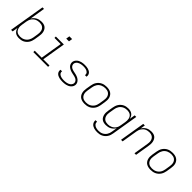

<svg xmlns="http://www.w3.org/2000/svg" viewBox="248 -2108 3704 3704"><g transform="rotate(45 2100.0 -256.0)"><path d="M261 8Q231 8 203 1Q175 -6 154 -22.5Q133 -39 119.5 -63.5Q106 -88 101 -115L82 0H39L161 -735H203L152 -421Q166 -447 188 -468Q210 -489 236 -503Q262 -517 290 -522.5Q318 -528 346 -528Q375 -528 402.5 -521.5Q430 -515 451.5 -499Q473 -483 486.5 -459Q500 -435 506 -408Q512 -381 511 -352Q510 -323 505 -294L489 -194Q484 -168 475.5 -141.5Q467 -115 451.5 -91Q436 -67 414.5 -47Q393 -27 367.5 -14.5Q342 -2 314.5 3Q287 8 261 8ZM253 -30Q276 -30 299 -34.5Q322 -39 343.5 -49.5Q365 -60 383.5 -76.5Q402 -93 415 -113.5Q428 -134 435.5 -156Q443 -178 447 -201L463 -301Q467 -325 467.5 -348.5Q468 -372 463 -394.5Q458 -417 445.5 -436Q433 -455 415 -467.5Q397 -480 374 -485Q351 -490 327 -490Q305 -490 282 -485.5Q259 -481 238 -471Q217 -461 198.5 -445Q180 -429 167 -409Q154 -389 146.5 -367Q139 -345 135 -323L119 -223Q115 -199 114 -175Q113 -151 118.5 -128.5Q124 -106 135.5 -86.5Q147 -67 165 -54Q183 -41 206 -35.5Q229 -30 253 -30Z M646 0V-38H837L910 -482H741V-520H959L880 -38H1049V0ZM911 -633 923 -707H998L986 -633Z M1448 8Q1425 8 1402 6Q1379 4 1357.5 -1.5Q1336 -7 1316 -17Q1296 -27 1281.5 -42.5Q1267 -58 1260 -79.5Q1253 -101 1257 -125Q1258 -126 1258 -127.5Q1258 -129 1258 -130H1301Q1301 -129 1300.5 -128Q1300 -127 1300 -126Q1297 -109 1303 -93Q1309 -77 1320.5 -66Q1332 -55 1347.5 -48Q1363 -41 1379.5 -37Q1396 -33 1413.5 -31.5Q1431 -30 1448 -30Q1466 -30 1483.5 -31.5Q1501 -33 1518.5 -36.5Q1536 -40 1553.5 -46.5Q1571 -53 1586 -64Q1601 -75 1612 -91Q1623 -107 1626 -124Q1630 -145 1622.5 -163.5Q1615 -182 1601.5 -195Q1588 -208 1570 -216Q1552 -224 1532.5 -229Q1513 -234 1493.5 -237.5Q1474 -241 1454.5 -246Q1435 -251 1417 -257.5Q1399 -264 1382 -274Q1365 -284 1351 -297Q1337 -310 1327.5 -326.5Q1318 -343 1314 -362.5Q1310 -382 1313 -403Q1317 -424 1329 -444Q1341 -464 1358.5 -479Q1376 -494 1397 -503.5Q1418 -513 1439.5 -518.5Q1461 -524 1482.5 -526Q1504 -528 1525 -528Q1548 -528 1570.5 -526Q1593 -524 1614 -518Q1635 -512 1654 -502Q1673 -492 1686.5 -476.5Q1700 -461 1706 -439.5Q1712 -418 1708 -396Q1708 -394 1707.5 -392.5Q1707 -391 1707 -390H1665Q1665 -391 1665 -392Q1665 -393 1665 -394Q1668 -411 1663 -426.5Q1658 -442 1647 -453.5Q1636 -465 1621.5 -472Q1607 -479 1591.5 -483Q1576 -487 1559 -488.5Q1542 -490 1525 -490Q1508 -490 1491.5 -488.5Q1475 -487 1458 -483Q1441 -479 1424 -472.5Q1407 -466 1392.5 -455Q1378 -444 1368 -428.5Q1358 -413 1355 -397Q1352 -376 1359 -357.5Q1366 -339 1380 -325.5Q1394 -312 1411.5 -304Q1429 -296 1448.5 -291Q1468 -286 1487.5 -282.5Q1507 -279 1526.5 -274Q1546 -269 1564 -262.5Q1582 -256 1599 -246Q1616 -236 1630 -223Q1644 -210 1653.5 -194Q1663 -178 1667.5 -158Q1672 -138 1668 -118Q1665 -96 1652 -75.5Q1639 -55 1620.5 -40Q1602 -25 1580.5 -15.5Q1559 -6 1537 -1Q1515 4 1492.5 6Q1470 8 1448 8Z M2050 8Q2050 8 2050 8Q2050 8 2050 8H2049Q2019 8 1990 2Q1961 -4 1936.5 -18.5Q1912 -33 1895.5 -56Q1879 -79 1871 -107Q1863 -135 1863 -165Q1863 -195 1868 -226L1885 -326Q1889 -353 1898.5 -380Q1908 -407 1924.5 -431.5Q1941 -456 1964 -475.5Q1987 -495 2013.5 -507Q2040 -519 2068 -523.5Q2096 -528 2124 -528Q2124 -528 2124 -528Q2124 -528 2124 -528Q2154 -528 2183.5 -522Q2213 -516 2237 -501.5Q2261 -487 2278 -464Q2295 -441 2303 -413Q2311 -385 2310.5 -355Q2310 -325 2305 -294L2289 -194Q2284 -167 2274.5 -140Q2265 -113 2248.5 -88.5Q2232 -64 2209 -44.5Q2186 -25 2159.5 -13Q2133 -1 2105 3.5Q2077 8 2050 8ZM2050 -30Q2073 -30 2096.5 -34.5Q2120 -39 2141.5 -49Q2163 -59 2182 -75.5Q2201 -92 2214.5 -112.5Q2228 -133 2235.5 -155.5Q2243 -178 2247 -201L2263 -301Q2267 -325 2267.5 -349Q2268 -373 2262.5 -395.5Q2257 -418 2244 -436.5Q2231 -455 2212.5 -467.5Q2194 -480 2170.5 -485Q2147 -490 2123 -490Q2100 -490 2077 -485.5Q2054 -481 2032 -471Q2010 -461 1991 -444.5Q1972 -428 1959 -407.5Q1946 -387 1938 -364.5Q1930 -342 1927 -319L1910 -219Q1906 -195 1905.5 -171Q1905 -147 1911 -124.5Q1917 -102 1929.5 -83.5Q1942 -65 1961 -52.5Q1980 -40 2003 -35Q2026 -30 2050 -30Z M2611 223Q2587 223 2564 220.5Q2541 218 2519.5 211.5Q2498 205 2479 193.5Q2460 182 2446.5 165Q2433 148 2427 126Q2421 104 2424 80H2466Q2464 98 2469 114.5Q2474 131 2485 143.5Q2496 156 2510.5 164Q2525 172 2541.5 176.5Q2558 181 2575.5 183Q2593 185 2611 185Q2633 185 2656 180.5Q2679 176 2700.5 165.5Q2722 155 2740.5 138.5Q2759 122 2772 101.5Q2785 81 2792.5 59Q2800 37 2803 14L2822 -99Q2807 -73 2785.5 -52Q2764 -31 2738 -17Q2712 -3 2683.5 2.5Q2655 8 2628 8Q2599 8 2571 1.5Q2543 -5 2521.5 -21Q2500 -37 2486.5 -61Q2473 -85 2467 -112Q2461 -139 2462 -168Q2463 -197 2468 -226L2485 -326Q2489 -352 2498 -378.5Q2507 -405 2522 -429Q2537 -453 2559 -473Q2581 -493 2606.5 -505.5Q2632 -518 2659 -523Q2686 -528 2713 -528Q2742 -528 2770 -521Q2798 -514 2819.5 -497.5Q2841 -481 2854 -456.5Q2867 -432 2873 -405L2892 -520H2935L2845 21Q2841 48 2832 74.5Q2823 101 2806.5 125.5Q2790 150 2767.5 169.5Q2745 189 2719 201Q2693 213 2665.5 218Q2638 223 2611 223ZM2647 -30Q2669 -30 2691.5 -34.5Q2714 -39 2735.5 -49Q2757 -59 2775.5 -75Q2794 -91 2807 -111Q2820 -131 2827.5 -153Q2835 -175 2838 -197L2855 -297Q2859 -321 2859.5 -345Q2860 -369 2855 -391.5Q2850 -414 2838.5 -433.5Q2827 -453 2808.5 -466Q2790 -479 2767 -484.5Q2744 -490 2720 -490Q2698 -490 2675 -485.5Q2652 -481 2630 -470.5Q2608 -460 2589.5 -443.5Q2571 -427 2558 -406.5Q2545 -386 2537.5 -364Q2530 -342 2527 -319L2510 -219Q2506 -195 2505.5 -171.5Q2505 -148 2510.5 -125.5Q2516 -103 2528 -84Q2540 -65 2558.5 -52.5Q2577 -40 2600 -35Q2623 -30 2647 -30Z M3039 0 3125 -520H3168L3152 -422Q3166 -447 3187 -468Q3208 -489 3233.5 -503Q3259 -517 3287 -522.5Q3315 -528 3342 -528Q3371 -528 3398 -521.5Q3425 -515 3446 -498.5Q3467 -482 3480 -458Q3493 -434 3498.5 -407Q3504 -380 3503 -351.5Q3502 -323 3497 -294L3449 0H3406L3455 -301Q3459 -324 3460 -347.5Q3461 -371 3456 -393.5Q3451 -416 3439.5 -435Q3428 -454 3410 -466.5Q3392 -479 3369.5 -484.5Q3347 -490 3323 -490Q3301 -490 3278.5 -485.5Q3256 -481 3235 -471Q3214 -461 3196.5 -444.5Q3179 -428 3166 -408.5Q3153 -389 3146 -367Q3139 -345 3135 -323L3082 0Z M3850 8Q3850 8 3850 8Q3850 8 3850 8H3849Q3819 8 3790 2Q3761 -4 3736.5 -18.5Q3712 -33 3695.5 -56Q3679 -79 3671 -107Q3663 -135 3663 -165Q3663 -195 3668 -226L3685 -326Q3689 -353 3698.5 -380Q3708 -407 3724.5 -431.5Q3741 -456 3764 -475.5Q3787 -495 3813.5 -507Q3840 -519 3868 -523.5Q3896 -528 3924 -528Q3924 -528 3924 -528Q3924 -528 3924 -528Q3954 -528 3983.5 -522Q4013 -516 4037 -501.5Q4061 -487 4078 -464Q4095 -441 4103 -413Q4111 -385 4110.5 -355Q4110 -325 4105 -294L4089 -194Q4084 -167 4074.5 -140Q4065 -113 4048.5 -88.5Q4032 -64 4009 -44.5Q3986 -25 3959.5 -13Q3933 -1 3905 3.5Q3877 8 3850 8ZM3850 -30Q3873 -30 3896.5 -34.5Q3920 -39 3941.5 -49Q3963 -59 3982 -75.5Q4001 -92 4014.5 -112.5Q4028 -133 4035.5 -155.5Q4043 -178 4047 -201L4063 -301Q4067 -325 4067.5 -349Q4068 -373 4062.5 -395.5Q4057 -418 4044 -436.5Q4031 -455 4012.5 -467.5Q3994 -480 3970.5 -485Q3947 -490 3923 -490Q3900 -490 3877 -485.5Q3854 -481 3832 -471Q3810 -461 3791 -444.5Q3772 -428 3759 -407.5Q3746 -387 3738 -364.5Q3730 -342 3727 -319L3710 -219Q3706 -195 3705.5 -171Q3705 -147 3711 -124.5Q3717 -102 3729.5 -83.5Q3742 -65 3761 -52.5Q3780 -40 3803 -35Q3826 -30 3850 -30Z"/></g></svg>

Font: Iosevka SS04 XLt Ex
Style: Italic
Weight: 200
Width: 7
Italic angle: -9°
Monospace: yes
Designer: Belleve Invis
Foundry: Belleve Invis
Version: Version 19.0.0; ttfautohint (v1.8.4)